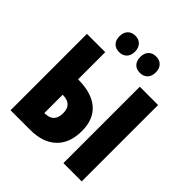

<svg xmlns="http://www.w3.org/2000/svg" viewBox="-243 -1100 1269 1269"><g transform="rotate(45 391.0 -466.0)"><path d="M59 -714H230V-460H233Q357 -460 423.5 -403Q490 -346 490 -237Q490 -123 425 -61.5Q360 0 242 0H59ZM553 -714H724V0H553ZM233 -145Q319 -145 319 -232Q319 -316 232 -316H230V-145ZM294 -932Q328 -932 347.5 -911Q367 -890 367 -855Q367 -820 347.5 -799.5Q328 -779 294 -779Q261 -779 241.5 -799Q222 -819 222 -855Q222 -891 241.5 -911.5Q261 -932 294 -932ZM488 -932Q522 -932 541.5 -911.5Q561 -891 561 -855Q561 -820 541.5 -799.5Q522 -779 488 -779Q454 -779 435 -799.5Q416 -820 416 -855Q416 -891 435.5 -911.5Q455 -932 488 -932Z"/></g></svg>

Font: Noto Sans UI CondBlack
Style: Regular
Weight: 900
Width: 3
Designer: Monotype Design Team
Foundry: Monotype Imaging Inc.
Version: Version 1.001